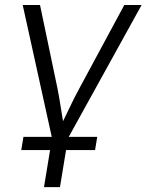

<svg xmlns="http://www.w3.org/2000/svg" viewBox="-20 -556 595 780"><path d="M192.4 9.8 72.3 -535.6H142.6L212.4 -202.1Q221.2 -159.2 227.5 -116.2Q233.9 -73.2 241.2 -31.7H220.2Q241.2 -73.2 261.5 -116.2Q281.7 -159.2 305.2 -202.1L484.9 -535.6H555.2L253.9 9.8ZM158.7 204.1 192.9 -3.9H257.8L223.6 204.1ZM66.4 53.7 75.2 0H375L366.2 53.7Z"/></svg>

Font: Inter 20pt Light
Style: Italic
Weight: 300
Italic angle: -9.3988°
Version: Version 4.001;git-66647c0bb